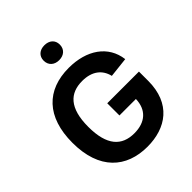

<svg xmlns="http://www.w3.org/2000/svg" viewBox="-260 -1126 1298 1298"><g transform="rotate(-45 389.0 -477.0)"><path d="M408 -388.5V-272H565.5C562.5 -171.5 500 -115 394.5 -115C275 -115 204.5 -188 204.5 -366C204.5 -547 278.5 -615 394.5 -615C487.5 -615 543.5 -571 561 -497.5L705 -513.5C687 -658.5 563.5 -742 393 -742C181.5 -742 52.5 -613 52.5 -366C52.5 -109 192.5 12 393 12C570.5 12 711 -83 711 -300V-388.5ZM307.5 -896C307.5 -852 338.5 -824 384.5 -824C431 -824 462 -852 462 -896C462 -939.5 431 -966.5 384.5 -966.5C338.5 -966.5 307.5 -939.5 307.5 -896Z"/></g></svg>

Font: Monaspace Neon Wide
Style: Bold
Weight: 700
Width: 7
Designer: Riley Cran & the Lettermatic Team
Foundry: Lettermatic
Version: Version 1.000 (Monaspace Neon)